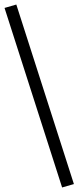

<svg xmlns="http://www.w3.org/2000/svg" viewBox="-37 -768 346 847"><path d="M237 59 -17 -733 35 -748 289 44Z"/></svg>

Font: Nunito Sans 11pt Light
Style: Regular
Weight: 300
Version: Version 3.101;gftools[0.9.27]